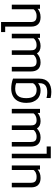

<svg xmlns="http://www.w3.org/2000/svg" viewBox="1264 -2020 964 3531"><g transform="rotate(-90 1745.5 -254.0)"><path d="M393.6 0V-43.5Q378.4 -30.8 362.3 -20.8Q346.2 -10.7 327.4 -3.9Q308.6 2.9 286.6 6.8Q264.6 10.7 238.3 10.7Q155.3 10.7 110.6 -33.2Q65.9 -77.1 65.9 -160.2V-518.6H149.9V-175.3Q149.9 -147 154.8 -126Q159.7 -105 172.1 -90.8Q184.6 -76.7 205.6 -69.6Q226.6 -62.5 258.3 -62.5Q285.2 -62.5 305.9 -67.6Q326.7 -72.8 342 -80.8Q357.4 -88.9 367.7 -98.9Q377.9 -108.9 384.8 -118.2V-518.6H468.8V0Z M818.4 198.7H600.6V-518.6H684.6V123H818.4Z M1434.6 0V-43.5Q1423.3 -34.2 1408.9 -24.4Q1394.5 -14.6 1375.7 -6.8Q1356.9 1 1334.2 5.9Q1311.5 10.7 1284.2 10.7Q1235.8 10.7 1201.9 -6.6Q1168 -23.9 1148.9 -56.2Q1118.2 -25.9 1077.1 -7.6Q1036.1 10.7 984.4 10.7Q940.4 10.7 908.7 -2Q877 -14.6 856.4 -37.8Q835.9 -61 826.2 -94Q816.4 -127 816.4 -167.5V-518.6H900.4V-175.3Q900.4 -148.4 904.5 -127.4Q908.7 -106.4 919.4 -92Q930.2 -77.6 949 -70.1Q967.8 -62.5 997.6 -62.5Q1024.4 -62.5 1044.9 -68.4Q1065.4 -74.2 1080.6 -82.8Q1095.7 -91.3 1105.7 -100.8Q1115.7 -110.4 1121.1 -118.2V-518.6H1205.1V-175.3Q1205.1 -152.3 1208 -132.1Q1210.9 -111.8 1221.2 -96.2Q1231.4 -80.6 1250.7 -71.5Q1270 -62.5 1302.2 -62.5Q1324.7 -62.5 1344 -66.9Q1363.3 -71.3 1378.9 -79.1Q1394.5 -86.9 1406.5 -96.9Q1418.5 -106.9 1425.8 -118.2V-518.6H1509.8V0Z M1981.4 -35.2Q1969.7 -25.9 1956.5 -17.6Q1943.4 -9.3 1927.2 -2.9Q1911.1 3.4 1891.1 7.1Q1871.1 10.7 1846.2 10.7Q1803.7 10.7 1762.9 -3.2Q1722.2 -17.1 1690.4 -48.3Q1658.7 -79.6 1639.2 -129.2Q1619.6 -178.7 1619.6 -250.5Q1619.6 -301.8 1629.6 -342.5Q1639.6 -383.3 1657.5 -414.3Q1675.3 -445.3 1700 -467Q1724.6 -488.8 1753.9 -502.7Q1783.2 -516.6 1816.4 -522.9Q1849.6 -529.3 1884.3 -529.3Q1904.3 -529.3 1927.5 -527.3Q1950.7 -525.4 1974.4 -521.2Q1998 -517.1 2021.5 -510.7Q2044.9 -504.4 2065.4 -496.1V-12.2Q2065.4 44.9 2047.9 86.7Q2030.3 128.4 1998 155.5Q1965.8 182.6 1920.7 195.6Q1875.5 208.5 1820.8 208.5Q1794.9 208.5 1764.9 204.8Q1734.9 201.2 1709.5 194.3V119.1Q1719.7 122.6 1732.7 125.2Q1745.6 127.9 1759.5 129.6Q1773.4 131.3 1787.6 132.3Q1801.8 133.3 1814.9 133.3Q1852.1 133.3 1882.8 126.5Q1913.6 119.6 1935.5 103.3Q1957.5 86.9 1969.5 60.1Q1981.4 33.2 1981.4 -7.3ZM1981.4 -438.5Q1962.9 -446.8 1938.5 -451.4Q1914.1 -456.1 1882.3 -456.1Q1838.9 -456.1 1805.9 -444.3Q1772.9 -432.6 1751 -408Q1729 -383.3 1717.8 -345Q1706.5 -306.6 1706.5 -252.9Q1706.5 -200.2 1717.3 -163.8Q1728 -127.4 1747.8 -104.7Q1767.6 -82 1795.7 -72Q1823.7 -62 1858.9 -62Q1882.8 -62 1902.8 -67.9Q1922.9 -73.7 1938.2 -83.3Q1953.6 -92.8 1964.6 -104.7Q1975.6 -116.7 1981.4 -128.9Z M2815.4 0V-43.5Q2804.2 -34.2 2789.8 -24.4Q2775.4 -14.6 2756.6 -6.8Q2737.8 1 2715.1 5.9Q2692.4 10.7 2665 10.7Q2616.7 10.7 2582.8 -6.6Q2548.8 -23.9 2529.8 -56.2Q2499 -25.9 2458 -7.6Q2417 10.7 2365.2 10.7Q2321.3 10.7 2289.6 -2Q2257.8 -14.6 2237.3 -37.8Q2216.8 -61 2207 -94Q2197.3 -127 2197.3 -167.5V-518.6H2281.2V-175.3Q2281.2 -148.4 2285.4 -127.4Q2289.6 -106.4 2300.3 -92Q2311 -77.6 2329.8 -70.1Q2348.6 -62.5 2378.4 -62.5Q2405.3 -62.5 2425.8 -68.4Q2446.3 -74.2 2461.4 -82.8Q2476.6 -91.3 2486.6 -100.8Q2496.6 -110.4 2502 -118.2V-518.6H2585.9V-175.3Q2585.9 -152.3 2588.9 -132.1Q2591.8 -111.8 2602.1 -96.2Q2612.3 -80.6 2631.6 -71.5Q2650.9 -62.5 2683.1 -62.5Q2705.6 -62.5 2724.9 -66.9Q2744.1 -71.3 2759.8 -79.1Q2775.4 -86.9 2787.4 -96.9Q2799.3 -106.9 2806.6 -118.2V-518.6H2890.6V0Z M3350.1 0V-43.5Q3335 -30.8 3318.8 -20.8Q3302.7 -10.7 3283.9 -3.9Q3265.1 2.9 3243.2 6.8Q3221.2 10.7 3194.8 10.7Q3111.8 10.7 3067.1 -33.2Q3022.5 -77.1 3022.5 -160.2V-640.1H2921.9V-715.8H3106.4V-175.3Q3106.4 -147 3111.3 -126Q3116.2 -105 3128.7 -90.8Q3141.1 -76.7 3162.1 -69.6Q3183.1 -62.5 3214.8 -62.5Q3241.7 -62.5 3262.5 -67.6Q3283.2 -72.8 3298.6 -80.8Q3314 -88.9 3324.2 -98.9Q3334.5 -108.9 3341.3 -118.2V-518.6H3425.3V0Z"/></g></svg>

Font: Arian AMU
Style: Regular
Weight: 400
Designer: Ruben Hakobyan (Tarumian)
Foundry: Ruben Hakobyan (Tarumian)
Version: Version 4.003